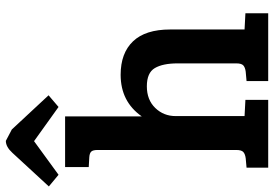

<svg xmlns="http://www.w3.org/2000/svg" viewBox="-198 -798 961 674"><g transform="rotate(-90 283.0 -460.5)"><path d="M94 -112V-599Q94 -615 88.5 -621Q83 -627 69 -628L34 -630V-713H212V-444Q264 -518 358 -518Q434 -518 475.5 -474.5Q517 -431 517 -344V-83L574 -80V0H336V-76L369 -79Q384 -81 391 -87.5Q398 -94 398 -112V-318Q398 -370 381.5 -398Q365 -426 317.5 -426Q270 -426 241.5 -396.5Q213 -367 213 -325V-83L270 -80V0H32V-76L65 -79Q80 -81 87 -87.5Q94 -94 94 -112ZM7 -736 -34 -770 84 -898Q105 -921 126 -921L166 -900L286 -771L245 -736L125 -822Z"/></g></svg>

Font: Bree Serif
Style: Regular
Weight: 400
Designer: Veronika Burian, Jos Scaglione
Foundry: TypeTogether
Version: Version 1.001